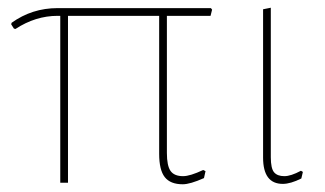

<svg xmlns="http://www.w3.org/2000/svg" viewBox="-20 -473 841 497"><path d="M136 0V-432H129Q72 -432 20 -398L16 -399L9 -410L10 -414Q63 -452 129 -452H526L529 -448L525 -432H412V-77Q412 -44 421.5 -30.5Q431 -17 454 -17Q472 -17 506 -33L512 -30L508 -12Q472 4 453 4Q421 4 406.5 -14.5Q392 -33 392 -75V-432H156V0Z M712 3Q661 3 661 -65V-449L681 -453V-66Q681 -37 689.5 -27Q698 -17 716 -17Q733 -17 759 -31L764 -28L760 -11Q732 3 712 3Z"/></svg>

Font: Alegreya Sans SC Thin
Style: Regular
Weight: 100
Designer: Juan Pablo del Peral
Foundry: Huerta Tipografica
Version: Version 2.007